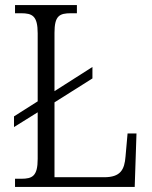

<svg xmlns="http://www.w3.org/2000/svg" viewBox="-20 -734 598 754"><path d="M39 0H509L516 -210H481L473 -120C469 -67 453 -38 389 -38H194V-332L343 -426V-471L194 -376V-605C194 -672 213 -682 259 -682H282V-714H39V-682H62C107 -682 128 -672 128 -603V-336L35 -277V-235L128 -293V-110C128 -42 107 -32 63 -32H39Z"/></svg>

Font: Noto Serif Bengali SemiCondensed Light
Style: Regular
Weight: 300
Width: 4
Designer: Juan Bruce, Universal Thirst, Indian Type Foundry and the Monotype Design Team.
Foundry: Monotype Imaging Inc.
Version: Version 2.003